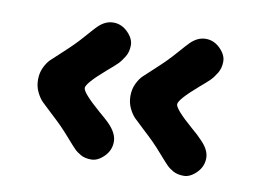

<svg xmlns="http://www.w3.org/2000/svg" viewBox="-52 -640 715 530"><g transform="rotate(10 305.5 -375.5)"><path d="M232 -434Q180 -389 180 -375.5Q180 -362 232 -317Q251 -301 260 -292Q285 -267 285 -243Q285 -219 267.5 -201.5Q250 -184 232 -184Q214 -184 202.5 -190.5Q191 -197 184 -204Q177 -211 160 -230.5Q143 -250 131 -262Q119 -274 100.5 -291Q82 -308 73 -317Q64 -326 56.5 -341.5Q49 -357 49 -376Q49 -395 56.5 -410.5Q64 -426 73 -434.5Q82 -443 100.5 -460Q119 -477 131 -489Q143 -501 160 -520.5Q177 -540 184 -547Q204 -567 227 -567Q250 -567 267.5 -549.5Q285 -532 285 -513.5Q285 -495 276.5 -481Q268 -467 259.5 -458.5Q251 -450 232 -434ZM491 -434Q439 -389 439 -375.5Q439 -362 491 -317Q510 -301 518 -292Q544 -267 544 -243Q544 -219 526.5 -201.5Q509 -184 491 -184Q473 -184 461.5 -190.5Q450 -197 443 -204Q436 -211 419 -230.5Q402 -250 390 -262Q378 -274 359.5 -291Q341 -308 332 -317Q323 -326 315.5 -341.5Q308 -357 308 -376Q308 -395 315.5 -410.5Q323 -426 332 -434.5Q341 -443 359.5 -460Q378 -477 390 -489Q402 -501 419 -520.5Q436 -540 443 -547Q463 -567 486 -567Q509 -567 526.5 -549.5Q544 -532 544 -513.5Q544 -495 535.5 -481Q527 -467 518.5 -458.5Q510 -450 491 -434Z"/></g></svg>

Font: Delius Unicase
Style: Bold
Weight: 700
Designer: Natalia Raices
Foundry: Natalia Raices
Version: Version 1.001